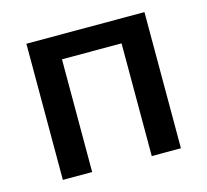

<svg xmlns="http://www.w3.org/2000/svg" viewBox="-79 -587 731 677"><g transform="rotate(-15 286.5 -248.5)"><path d="M71 0V-497H502V0H395.5V-411.5H178V0Z"/></g></svg>

Font: Commissioner Medium
Style: Regular
Weight: 500
Designer: Kostas Bartsokas
Foundry: Kostas Bartsokas
Version: Version 1.000; ttfautohint (v1.8.3)